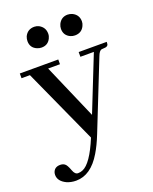

<svg xmlns="http://www.w3.org/2000/svg" viewBox="-149 -696 773 967"><g transform="rotate(-20 237.0 -212.5)"><path d="M111.3 155.3Q94.7 155.3 85.9 130.9Q74.2 98.6 63.5 91.8Q53.7 85 40 85Q7.8 85 0 114.3Q-1 119.1 -1 124Q-1 158.2 40 177.7Q62.5 187.5 89.8 187.5Q168.9 187.5 224.6 93.8Q247.1 56.6 267.6 4.9L413.1 -361.3Q422.9 -387.7 435.5 -390.6Q441.4 -391.6 448.2 -391.6Q468.8 -391.6 471.7 -404.3Q472.7 -409.2 472.7 -417H322.3V-391.6H394.5L277.3 -96.7L149.4 -391.6H212.9V-417H6.8V-391.6H51.8L233.4 8.8Q182.6 131.8 135.7 150.4Q124 155.3 111.3 155.3ZM210 -556.6Q210 -590.8 179.7 -607.4Q167 -613.3 155.3 -613.3Q119.1 -613.3 103.5 -581.1Q98.6 -568.4 98.6 -556.6Q98.6 -520.5 131.8 -506.8Q143.6 -502 155.3 -502Q189.5 -502 204.1 -532.2Q210 -543.9 210 -556.6ZM390.6 -556.6Q390.6 -591.8 359.4 -607.4Q346.7 -613.3 334 -613.3Q299.8 -613.3 284.2 -582Q278.3 -569.3 278.3 -556.6Q278.3 -521.5 310.5 -506.8Q322.3 -502 334 -502Q370.1 -502 384.8 -533.2Q390.6 -544.9 390.6 -556.6Z"/></g></svg>

Font: Abhaya Libre SemiBold
Style: Regular
Weight: 600
Designer: Pushpananda Ekanayake, Sol Matas, Pathum Egodawatta
Foundry: Mooniak
Version: Version 1.050 ; ttfautohint (v1.6)